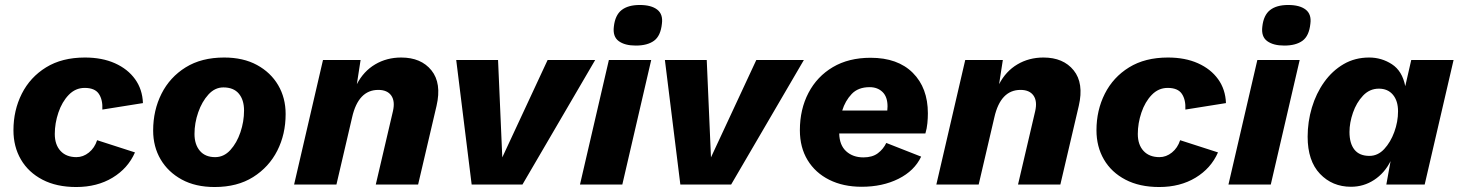

<svg xmlns="http://www.w3.org/2000/svg" viewBox="-20 -741 5858 771"><path d="M286 10Q207 10 150.5 -19.5Q94 -49 64 -100.5Q34 -152 34 -218Q34 -298 67.5 -364.5Q101 -431 165 -470.5Q229 -510 321 -510Q390 -510 441.5 -487Q493 -464 522.5 -423Q552 -382 554 -327L391 -301Q393 -340 377 -364Q361 -388 320 -388Q283 -388 256 -360Q229 -332 214.5 -289Q200 -246 200 -203Q200 -160 223 -135Q246 -110 287 -110Q314 -110 337 -128.5Q360 -147 370 -178L522 -129Q494 -65 432 -27.5Q370 10 286 10Z M842 10Q765 10 710 -20Q655 -50 625 -101Q595 -152 595 -217Q595 -298 628.5 -364.5Q662 -431 725.5 -470.5Q789 -510 880 -510Q957 -510 1012 -480Q1067 -450 1097 -399Q1127 -348 1127 -283Q1127 -202 1093.5 -136Q1060 -70 996.5 -30Q933 10 842 10ZM844 -110Q879 -110 905 -138.5Q931 -167 945.5 -210Q960 -253 960 -297Q960 -340 939 -365Q918 -390 877 -390Q843 -390 817 -361.5Q791 -333 776 -290Q761 -247 761 -203Q761 -161 782.5 -135.5Q804 -110 844 -110Z M1161 0 1277 -500H1428L1413 -403Q1440 -455 1486.5 -482.5Q1533 -510 1591 -510Q1671 -510 1712.5 -458.5Q1754 -407 1733 -316L1659 0H1489L1558 -295Q1567 -335 1551 -357.5Q1535 -380 1499 -380Q1419 -380 1394 -270L1331 0Z M2179 -500H2370L2078 0H1874L1812 -500H1980L1997 -109Z M2533 -558Q2489 -558 2464.5 -576Q2440 -594 2445 -634Q2450 -680 2476 -700.5Q2502 -721 2549 -721Q2595 -721 2619 -702.5Q2643 -684 2638 -646Q2633 -597 2606.5 -577.5Q2580 -558 2533 -558ZM2595 -500 2479 0H2309L2425 -500Z M3017 -500H3208L2916 0H2712L2650 -500H2818L2835 -109Z M3440 9Q3366 9 3310 -19Q3254 -47 3223 -98Q3192 -149 3192 -218Q3192 -302 3226.5 -368Q3261 -434 3324.5 -471.5Q3388 -509 3476 -509Q3585 -509 3645.5 -448.5Q3706 -388 3706 -286Q3706 -267 3704 -246Q3702 -225 3696 -205H3350Q3351 -158 3378 -133.5Q3405 -109 3447 -109Q3483 -109 3505 -125.5Q3527 -142 3539 -167L3679 -112Q3652 -55 3588 -23Q3524 9 3440 9ZM3472 -391Q3426 -391 3400 -363.5Q3374 -336 3362 -297H3543Q3544 -304 3544 -314Q3544 -352 3524 -371.5Q3504 -391 3472 -391Z M3740 0 3856 -500H4007L3992 -403Q4019 -455 4065.5 -482.5Q4112 -510 4170 -510Q4250 -510 4291.5 -458.5Q4333 -407 4312 -316L4238 0H4068L4137 -295Q4146 -335 4130 -357.5Q4114 -380 4078 -380Q3998 -380 3973 -270L3910 0Z M4635 10Q4556 10 4499.5 -19.5Q4443 -49 4413 -100.5Q4383 -152 4383 -218Q4383 -298 4416.5 -364.5Q4450 -431 4514 -470.5Q4578 -510 4670 -510Q4739 -510 4790.5 -487Q4842 -464 4871.5 -423Q4901 -382 4903 -327L4740 -301Q4742 -340 4726 -364Q4710 -388 4669 -388Q4632 -388 4605 -360Q4578 -332 4563.5 -289Q4549 -246 4549 -203Q4549 -160 4572 -135Q4595 -110 4636 -110Q4663 -110 4686 -128.5Q4709 -147 4719 -178L4871 -129Q4843 -65 4781 -27.5Q4719 10 4635 10Z M5137 -558Q5093 -558 5068.5 -576Q5044 -594 5049 -634Q5054 -680 5080 -700.5Q5106 -721 5153 -721Q5199 -721 5223 -702.5Q5247 -684 5242 -646Q5237 -597 5210.5 -577.5Q5184 -558 5137 -558ZM5199 -500 5083 0H4913L5029 -500Z M5405 9Q5330 9 5280.5 -43Q5231 -95 5231 -192Q5231 -252 5248 -309Q5265 -366 5297.5 -411.5Q5330 -457 5375.5 -483.5Q5421 -510 5478 -510Q5528 -510 5569.5 -483Q5611 -456 5623 -395L5647 -500H5817L5701 0H5547L5564 -94Q5540 -46 5498 -18.5Q5456 9 5405 9ZM5479 -115Q5513 -115 5538.5 -142.5Q5564 -170 5579 -211Q5594 -252 5594 -294Q5594 -336 5573.5 -360.5Q5553 -385 5517 -385Q5480 -385 5453.5 -357Q5427 -329 5413 -288.5Q5399 -248 5399 -211Q5399 -165 5419 -140Q5439 -115 5479 -115Z"/></svg>

Font: Work Sans
Style: Bold Italic
Weight: 700
Italic angle: -13°
Designer: Wei Huang
Foundry: Wei Huang
Version: Version 2.010; ttfautohint (v1.8.3)